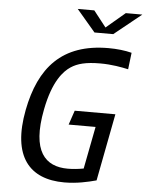

<svg xmlns="http://www.w3.org/2000/svg" viewBox="-62 -989 801 1051"><g transform="rotate(5 338.5 -464.0)"><path d="M625.5 -635.5 636.5 -727C600 -736.5 554.5 -741.5 509 -741.5C252 -741.5 132 -599.5 86.5 -365.5C36 -104.5 140 12 331 12C399 12 460.5 -2 506.5 -14.5L577.5 -384H354L327.5 -305.5H475.5L430.5 -73C403 -68 374 -64.5 343.5 -64.5C220 -64.5 140 -142 186 -376.5C216.5 -534.5 272.5 -593 310.5 -618C346 -641.5 392 -654 471 -654C535 -654 588.5 -643.5 625.5 -635.5ZM322 -940.5H413L482 -852.5L586 -940.5H677L527.5 -820H424.5Z"/></g></svg>

Font: Monaspace Argon
Style: Italic
Weight: 400
Italic angle: -11°
Designer: Riley Cran & the Lettermatic Team
Foundry: Lettermatic
Version: Version 1.101 (Monaspace Argon)